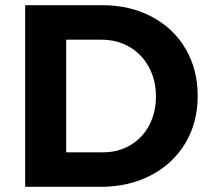

<svg xmlns="http://www.w3.org/2000/svg" viewBox="-20 -720 808 740"><path d="M368 0H77V-700H374Q481 -700 565 -655.5Q649 -611 695.5 -531.5Q742 -452 742 -350Q742 -248 694.5 -168.5Q647 -89 562 -44.5Q477 0 368 0ZM371 -567H235V-133H378Q436 -133 482.5 -160.5Q529 -188 555 -237Q581 -286 581 -349Q581 -412 553.5 -462Q526 -512 478.5 -539.5Q431 -567 371 -567Z"/></svg>

Font: Argentum Sans SemiBold
Style: Regular
Weight: 600
Designer: Julieta Ulanovsky (Modified by Cristiano Sobral)
Foundry: Julieta Ulanovsky
Version: Version 5.001;November 22, 2018;FontCreator 11.5.0.2425 64-b